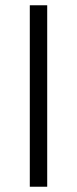

<svg xmlns="http://www.w3.org/2000/svg" viewBox="-20 -708 292 728"><path d="M93 -688H159V0H93Z"/></svg>

Font: Roundo
Style: Regular
Weight: 400
Designer: Namrata Goyal (Gurmukhi), Shiva Nallaperumal (Latin)
Foundry: Indian Type Foundry
Version: Version 1.000;PS 1.0;hotconv 1.0.88;makeotf.lib2.5.647800